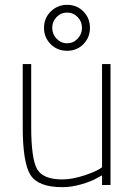

<svg xmlns="http://www.w3.org/2000/svg" viewBox="-20 -765 556 794"><path d="M437 -500V0H402V-40L380 -28Q358 -15 317 -3Q276 9 238 9Q138 9 106 -41.5Q74 -92 74 -240V-500H109V-242Q109 -110 133 -66.5Q157 -23 238 -23Q278 -23 328.5 -39.5Q379 -56 402 -73V-500ZM189.5 -582.5Q162 -610 162 -650Q162 -690 190 -717.5Q218 -745 258 -745Q298 -745 325 -717.5Q352 -690 352 -650Q352 -610 325 -582.5Q298 -555 257.5 -555Q217 -555 189.5 -582.5ZM214 -694.5Q196 -676 196 -650Q196 -624 214 -605Q232 -586 257.5 -586Q283 -586 301 -605Q319 -624 319 -650Q319 -676 301 -694.5Q283 -713 257.5 -713Q232 -713 214 -694.5Z"/></svg>

Font: Titillium Web
Style: Thin
Weight: 200
Version: Version 1.001;PS 57.000;hotconv 1.0.70;makeotf.lib2.5.55311